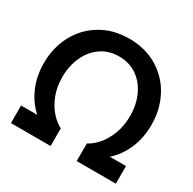

<svg xmlns="http://www.w3.org/2000/svg" viewBox="-161 -901 1072 1066"><g transform="rotate(30 375.0 -367.5)"><path d="M38.3 0V-112.8H142Q88.8 -160.1 59.4 -229.2Q30 -298.3 30 -380.8Q30 -480.4 73.1 -561.1Q116.2 -641.8 194.4 -688.3Q272.6 -734.8 374.7 -734.8Q476.8 -734.8 555 -688.3Q633.2 -641.8 676.2 -561.1Q719.3 -480.4 719.3 -380.8Q719.3 -298.3 689.9 -229.2Q660.5 -160.1 607.3 -112.8H710.8V0H459.8L460 -112.8Q493.8 -129.9 523.6 -165.2Q553.5 -200.4 572.5 -251.2Q591.4 -301.9 591.8 -362.5Q592.2 -434.4 565.9 -493.4Q539.5 -552.3 490.1 -586.8Q440.7 -621.2 374.7 -621.2Q308.9 -621.2 259.6 -586.9Q210.3 -552.6 183.9 -494Q157.5 -435.5 157.5 -364.2Q157.5 -301.4 177.3 -250.5Q197.2 -199.5 227.8 -164.9Q258.4 -130.3 292.7 -112.8V0Z"/></g></svg>

Font: Manrope
Style: Regular
Weight: 400
Designer: Mikhail Sharanda
Foundry: Mikhail Sharanda
Version: Version 4.503